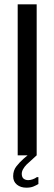

<svg xmlns="http://www.w3.org/2000/svg" viewBox="-20 -720 252 890"><path d="M62 -700H150V0H62ZM158 133Q148 139 135 144.5Q122 150 102 150Q76 150 58.5 136Q41 122 41 97Q41 70 56 51Q71 32 89 16L108 0H150L103 43Q93 53 86.5 65Q80 77 81 89Q82 103 90.5 109Q99 115 111 115Q121 115 132 111Q143 107 151 101H158Z"/></svg>

Font: Phudu
Style: Regular
Weight: 400
Version: Version 1.005;gftools[0.9.23]